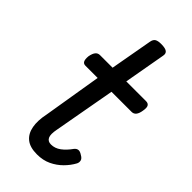

<svg xmlns="http://www.w3.org/2000/svg" viewBox="-234 -789 863 863"><g transform="rotate(45 197.5 -357.0)"><path d="M195 16Q150 16 126 -3.5Q102 -23 95.5 -58.5Q89 -94 99 -141L145 -420H67Q55 -420 50 -429.5Q45 -439 47 -460Q51 -481 59 -490.5Q67 -500 80 -500H160L196 -701Q199 -718 209 -724Q219 -730 239 -730Q266 -730 276 -722Q286 -714 282 -697L247 -500H373Q386 -500 391.5 -491Q397 -482 393 -460Q390 -440 382 -430Q374 -420 361 -420H233L180 -126Q173 -91 180.5 -75.5Q188 -60 208 -60Q233 -60 254.5 -76Q276 -92 295 -119Q303 -129 313 -130Q323 -131 336 -122Q351 -114 353.5 -103.5Q356 -93 351 -83Q337 -57 314.5 -34.5Q292 -12 262.5 2Q233 16 195 16Z"/></g></svg>

Font: Playwrite ZA
Style: Regular
Weight: 400
Designer: Veronika Burian, José Scaglione
Foundry: TypeTogether
Version: Version 1.002